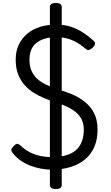

<svg xmlns="http://www.w3.org/2000/svg" viewBox="-20 -1127 753 1297"><path d="M328 19Q297 19 261 13Q225 7 188.5 -6.5Q152 -20 119.5 -42.5Q87 -65 63 -97Q56 -107 56.5 -116Q57 -125 71 -139Q85 -154 94.5 -155.5Q104 -157 123 -140Q146 -118 176 -101.5Q206 -85 244 -75.5Q282 -66 328 -66Q382 -66 423 -77Q464 -88 491 -111Q518 -134 532 -169Q546 -204 546 -251Q546 -290 532 -319Q518 -348 492.5 -369Q467 -390 432 -406.5Q397 -423 354 -436Q317 -448 278.5 -464Q240 -480 205.5 -502Q171 -524 144 -555Q117 -586 101.5 -627.5Q86 -669 86 -724Q86 -781 106.5 -824.5Q127 -868 164 -899Q201 -930 251 -945.5Q301 -961 360 -961Q413 -961 458 -946.5Q503 -932 541 -907Q579 -882 613 -851Q624 -841 622 -830.5Q620 -820 610 -809Q597 -796 585.5 -791Q574 -786 563 -794Q535 -818 505 -836.5Q475 -855 439 -865.5Q403 -876 360 -876Q317 -876 283.5 -866Q250 -856 226.5 -837.5Q203 -819 191 -790.5Q179 -762 179 -724Q179 -680 193.5 -647.5Q208 -615 234.5 -592Q261 -569 297 -552.5Q333 -536 376 -522Q421 -509 467.5 -489.5Q514 -470 552.5 -439.5Q591 -409 615 -363.5Q639 -318 639 -251Q639 -185 617 -134.5Q595 -84 554 -50Q513 -16 455.5 1.5Q398 19 328 19ZM357 150Q317 150 317 122V-1080Q317 -1107 357 -1107Q397 -1107 397 -1080V122Q397 150 357 150Z"/></svg>

Font: Playwrite HU
Style: Regular
Weight: 400
Designer: Veronika Burian, José Scaglione
Foundry: TypeTogether
Version: Version 1.002